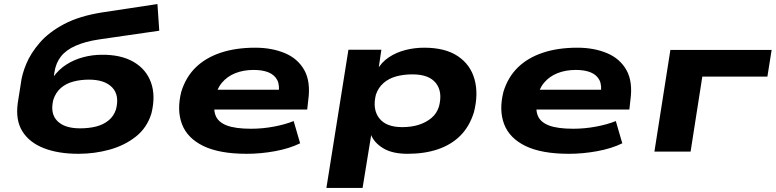

<svg xmlns="http://www.w3.org/2000/svg" viewBox="-20 -750 3838 950"><path d="M368 11Q268 11 196.5 -17Q125 -45 90.5 -100.5Q56 -156 68 -241L83 -336Q88 -381 110 -434Q132 -487 177 -539Q222 -591 297.5 -631Q373 -671 488 -689L759 -730L768 -598L471 -555Q403 -545 355 -524Q307 -503 281.5 -470.5Q256 -438 249 -391L246 -368H243Q271 -407 309 -431Q347 -455 392 -467Q437 -479 484 -479Q578 -480 640.5 -444Q703 -408 727 -342Q751 -276 729 -188Q707 -117 651.5 -73.5Q596 -30 522 -9.5Q448 11 368 11ZM376 -115Q420 -115 455.5 -124Q491 -133 517 -154Q543 -175 554 -209Q572 -279 535 -317.5Q498 -356 420 -356Q379 -356 343 -346.5Q307 -337 281.5 -315Q256 -293 244 -257Q227 -189 263 -152Q299 -115 376 -115Z M1201 11Q1066 11 986.5 -27.5Q907 -66 880.5 -135.5Q854 -205 877 -296Q899 -368 948 -416Q997 -464 1071.5 -489Q1146 -514 1243 -514Q1325 -514 1389.5 -487Q1454 -460 1486 -402.5Q1518 -345 1505 -253L1500 -208H1007L1021 -306H1383L1358 -283Q1365 -328 1352 -353.5Q1339 -379 1309.5 -391.5Q1280 -404 1235 -404Q1185 -404 1144.5 -388Q1104 -372 1077.5 -340Q1051 -308 1042 -259L1043 -262Q1034 -212 1046.5 -179Q1059 -146 1101.5 -129.5Q1144 -113 1222 -113Q1279 -113 1335 -123.5Q1391 -134 1433 -151L1465 -41Q1412 -15 1341 -2Q1270 11 1201 11Z M1595 180 1704 -504H1867L1852 -402H1845Q1867 -442 1904 -466.5Q1941 -491 1986 -502.5Q2031 -514 2079 -514Q2183 -514 2245.5 -472Q2308 -430 2328 -357.5Q2348 -285 2325 -195Q2303 -124 2258 -79Q2213 -34 2147 -11.5Q2081 11 1997 11Q1921 11 1876 -16.5Q1831 -44 1816 -83L1817 -84L1774 180ZM1970 -121Q2016 -121 2052 -132.5Q2088 -144 2114.5 -166Q2141 -188 2152 -223Q2171 -295 2137 -338.5Q2103 -382 2021 -382Q1977 -382 1940.5 -372Q1904 -362 1878 -339.5Q1852 -317 1840 -282Q1822 -210 1856 -165.5Q1890 -121 1970 -121Z M2795 11Q2660 11 2580.5 -27.5Q2501 -66 2474.5 -135.5Q2448 -205 2471 -296Q2493 -368 2542 -416Q2591 -464 2665.5 -489Q2740 -514 2837 -514Q2919 -514 2983.5 -487Q3048 -460 3080 -402.5Q3112 -345 3099 -253L3094 -208H2601L2615 -306H2977L2952 -283Q2959 -328 2946 -353.5Q2933 -379 2903.5 -391.5Q2874 -404 2829 -404Q2779 -404 2738.5 -388Q2698 -372 2671.5 -340Q2645 -308 2636 -259L2637 -262Q2628 -212 2640.5 -179Q2653 -146 2695.5 -129.5Q2738 -113 2816 -113Q2873 -113 2929 -123.5Q2985 -134 3027 -151L3059 -41Q3006 -15 2935 -2Q2864 11 2795 11Z M3218 0 3297 -503H3798L3777 -371H3455L3397 0Z"/></svg>

Font: Nunito Sans 7pt Expanded ExtraBold
Style: Italic
Weight: 800
Width: 7
Italic angle: -9°
Designer: Vernon Adams
Foundry: Vernon Adams
Version: Version 3.101;gftools[0.9.27]